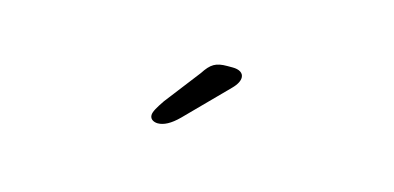

<svg xmlns="http://www.w3.org/2000/svg" viewBox="-30 -776 680 331"><g transform="rotate(15 309.5 -611.0)"><path d="M256.5 -547.5C267 -547.5 279 -553.5 293 -567.5L364.5 -640C373 -648.5 376 -655.5 376 -661C376 -669.5 368 -674 356.5 -674H347C326.5 -674 318 -669 306 -650.5L257 -587C247.5 -573 242.5 -564.5 242.5 -558.5C242.5 -550 251 -547.5 256.5 -547.5Z"/></g></svg>

Font: RTM Light Light
Style: Regular
Weight: 300
Designer: after Tyler Finck
Foundry: An Endless Supply
Version: Version 1.000;Glyphs 3.2.1 (3258)